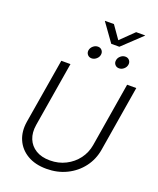

<svg xmlns="http://www.w3.org/2000/svg" viewBox="-193 -1205 1094 1329"><g transform="rotate(20 354.5 -540.0)"><path d="M313.5 10.7Q230 10.7 172.4 -23.4Q114.7 -57.6 89.1 -116.5Q63.5 -175.3 75.7 -250L155.3 -727.5H222.7L143.6 -250Q134.3 -191.9 152.3 -147.5Q170.4 -103 212.2 -77.6Q253.9 -52.2 315.9 -52.2Q379.4 -52.2 431.6 -78.9Q483.9 -105.5 518.1 -151.1Q552.2 -196.8 562 -254.4L640.1 -727.5H707.5L627.9 -245.1Q615.7 -170.4 571.8 -112.5Q527.8 -54.7 461.2 -22Q394.5 10.7 313.5 10.7ZM547.9 -814.9Q528.8 -814.9 517.6 -828.4Q506.3 -841.8 509.8 -860.8Q512.7 -879.4 528.3 -892.8Q543.9 -906.2 563 -906.2Q582 -906.2 593 -892.8Q604 -879.4 601.1 -860.8Q598.1 -841.8 582.5 -828.4Q566.9 -814.9 547.9 -814.9ZM345.7 -814.9Q326.7 -814.9 315.4 -828.4Q304.2 -841.8 307.1 -860.8Q310.5 -879.4 326.2 -892.8Q341.8 -906.2 360.8 -906.2Q379.9 -906.2 390.9 -892.8Q401.9 -879.4 398.9 -860.8Q396 -841.8 380.1 -828.4Q364.3 -814.9 345.7 -814.9ZM410.6 -1090.8 477.1 -996.1 574.2 -1090.8H640.6L640.1 -1088.9L499.5 -956.1H439.9L344.7 -1088.9V-1090.8Z"/></g></svg>

Font: Inter 24pt Light
Style: Italic
Weight: 300
Italic angle: -9.3988°
Designer: Rasmus Andersson
Foundry: rsms
Version: Version 4.001;git-66647c0bb